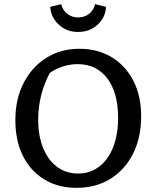

<svg xmlns="http://www.w3.org/2000/svg" viewBox="-20 -895 753 925"><path d="M348 10Q260 10 193.5 -30.5Q127 -71 90.5 -144Q54 -217 54 -316Q54 -418 94 -495.5Q134 -573 203.5 -616.5Q273 -660 362 -660Q451 -660 518 -619.5Q585 -579 622.5 -506Q660 -433 660 -335Q660 -232 621 -154.5Q582 -77 512 -33.5Q442 10 348 10ZM357 -59Q414 -59 457.5 -92Q501 -125 525 -185.5Q549 -246 549 -328Q549 -448 497 -517Q445 -586 354 -586Q320 -586 285.5 -575.5Q251 -565 220 -544Q164 -438 164 -319Q164 -240 188 -181.5Q212 -123 255 -91Q298 -59 357 -59ZM356 -741Q301 -741 263 -776.5Q225 -812 222 -862L275 -875Q281 -847 303.5 -829Q326 -811 356 -811Q388 -811 410 -829Q432 -847 438 -875L491 -862Q488 -811 450 -776Q412 -741 356 -741Z"/></svg>

Font: Piazzolla Medium
Style: Regular
Weight: 500
Designer: Juan Pablo del Peral
Foundry: Huerta Tipografica
Version: Version 1.330